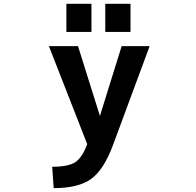

<svg xmlns="http://www.w3.org/2000/svg" viewBox="-20 -768 1040 1018"><path d="M264.6 229.5 256.8 116.2Q342.8 116.2 379.4 91.8Q416 67.4 442.4 -3.9L239.3 -523.4H393.6L509.8 -153.3L625 -523.4H773.4L579.1 1Q531.2 130.9 463.9 180.2Q396.5 229.5 264.6 229.5ZM332 -598.6V-748H464.8V-598.6ZM538.1 -598.6V-748H671.9V-598.6Z"/></svg>

Font: GenEi Gothic M Regular
Style: Bold
Weight: 700
Designer: o_tamon (Modified); [Source Han Sans]
Ryoko NISHIZUKA  (kana & ideographs); Paul D. Hunt (Latin, Greek & Cyrillic); Wenl
Version: Version 1.1a;Original Version 1.004